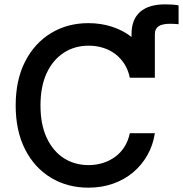

<svg xmlns="http://www.w3.org/2000/svg" viewBox="-20 -843 832 873"><path d="M578.1 -489.7V-688Q578.1 -754.4 616.9 -788.8Q655.8 -823.2 731.4 -823.2Q750 -823.2 765.9 -822Q781.7 -820.8 792 -818.4V-732.9Q783.2 -733.9 772.9 -734.4Q762.7 -734.9 753.9 -734.9Q717.3 -734.9 700.7 -723.4Q684.1 -711.9 684.1 -687.5V-489.7ZM381.8 10.3Q286.6 10.3 211.7 -34.9Q136.7 -80.1 94 -164.1Q51.3 -248 51.3 -363.3Q51.3 -479.5 94.2 -563.2Q137.2 -647 211.9 -692.4Q286.6 -737.8 381.8 -737.8Q439.9 -737.8 491 -720.9Q542 -704.1 582 -671.9Q622.1 -639.6 648.4 -593.8Q674.8 -547.9 684.1 -489.7H570.3Q563 -524.9 545.9 -551.8Q528.8 -578.6 504.2 -597.4Q479.5 -616.2 448.5 -625.7Q417.5 -635.3 383.3 -635.3Q319.3 -635.3 269.8 -603Q220.2 -570.8 192.1 -510.3Q164.1 -449.7 164.1 -363.3Q164.1 -276.9 192.4 -216.3Q220.7 -155.8 270 -124Q319.3 -92.3 382.8 -92.3Q417.5 -92.3 448.2 -102.1Q479 -111.8 503.9 -130.1Q528.8 -148.4 545.9 -175.5Q563 -202.6 570.3 -237.3H684.1Q675.8 -182.6 650.1 -137.5Q624.5 -92.3 585 -59.1Q545.4 -25.9 493.9 -7.8Q442.4 10.3 381.8 10.3Z"/></svg>

Font: V-Inter
Style: Medium-500
Weight: 500
Designer: Rasmus Andersson
Foundry: rsms
Version: Version 4.000;git-4146feb